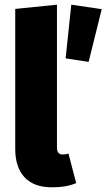

<svg xmlns="http://www.w3.org/2000/svg" viewBox="-20 -781 454 819"><path d="M202 18Q124 18 84.5 -25Q45 -68 45 -145V-743L223 -761V-151Q223 -122 248 -122Q260 -122 272 -126L305 0Q264 18 202 18ZM260 -532 284 -761 414 -742 358 -517Z"/></svg>

Font: Trujillo ExtraBold
Style: Regular
Weight: 800
Designer: Fira Sans original fonts by bBox Type GmbH, Carrois Corporate GbR, & Edenspiekermann AG / Changes by Cristiano Sobral
Foundry: Fira Sans original fonts by bBox Type GmbH, Carrois Corporate GbR, & Edenspiekermann AG / Changes by Cristiano Sobral
Version: Version 4.301;July 28, 2020;FontCreator 13.0.0.2655 64-bit